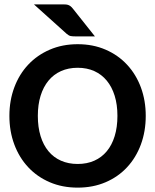

<svg xmlns="http://www.w3.org/2000/svg" viewBox="-20 -860 716 887"><path d="M23.4 0ZM653.3 -324.7Q653.3 -253.4 630.9 -192.6Q608.4 -131.8 567.1 -87.4Q525.9 -43 467.8 -18.1Q409.7 6.8 338.9 6.8Q268.1 6.8 210 -18.1Q151.9 -43 110.4 -87.4Q68.8 -131.8 46.1 -192.6Q23.4 -253.4 23.4 -324.7Q23.4 -395.5 46.1 -456.3Q68.8 -517.1 110.4 -561.3Q151.9 -605.5 210 -630.6Q268.1 -655.8 338.9 -655.8Q409.7 -655.8 467.8 -630.6Q525.9 -605.5 567.1 -561Q608.4 -516.6 630.9 -456.1Q653.3 -395.5 653.3 -324.7ZM522.5 -324.7Q522.5 -376.5 509.8 -417.5Q497.1 -458.5 473.4 -487.3Q449.7 -516.1 415.8 -531.5Q381.8 -546.9 338.9 -546.9Q295.9 -546.9 261.7 -531.5Q227.5 -516.1 203.9 -487.3Q180.2 -458.5 167.5 -417.5Q154.8 -376.5 154.8 -324.7Q154.8 -272.5 167.5 -231.2Q180.2 -189.9 203.9 -161.4Q227.5 -132.8 261.7 -117.7Q295.9 -102.5 338.9 -102.5Q381.8 -102.5 415.8 -117.7Q449.7 -132.8 473.4 -161.4Q497.1 -189.9 509.8 -231.2Q522.5 -272.5 522.5 -324.7ZM266.6 -839.8Q276.4 -839.8 283.4 -839.4Q290.5 -838.9 296.1 -836.7Q301.8 -834.5 306.6 -830.6Q311.5 -826.7 316.9 -819.8L418.5 -691.9H328.6Q314 -691.9 305.9 -693.6Q297.9 -695.3 287.6 -704.1L136.7 -839.8Z"/></svg>

Font: Carlito
Style: Bold
Weight: 700
Designer: Lukasz Dziedzic
Foundry: tyPoland Lukasz Dziedzic
Version: Version 1.104